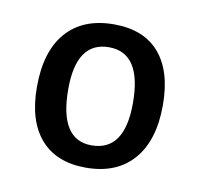

<svg xmlns="http://www.w3.org/2000/svg" viewBox="-48 -699 435 418"><g transform="rotate(10 169.5 -490.0)"><path d="M273.5 -609C250.5 -635.7 217 -649 173 -649C127.7 -649 92.7 -635 68 -607C43.3 -579 31 -538.7 31 -486C31 -436 42.7 -397.7 66 -371C89.3 -344.3 122.7 -331 166 -331C211.3 -331 246.3 -345.2 271 -373.5C295.7 -401.8 308 -442 308 -494C308 -544 296.5 -582.3 273.5 -609ZM99 -493C99 -563 123 -598 171 -598C219 -598 243 -561 243 -487C243 -416.3 218.7 -381 170 -381C122.7 -381 99 -418.3 99 -493Z"/></g></svg>

Font: Alegreya Sans SC
Style: Regular
Weight: 400
Designer: Juan Pablo del Peral
Foundry: Huerta Tipografica
Version: Version 1.000;PS 001.000;hotconv 1.0.70;makeotf.lib2.5.58329